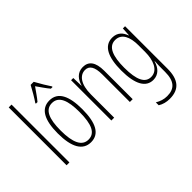

<svg xmlns="http://www.w3.org/2000/svg" viewBox="-174 -1153 1783 1783"><g transform="rotate(-45 718.0 -261.0)"><path d="M107 0V-760H70V0Z M402 -764H362C339 -720 297 -648 273 -614V-606H294C321 -637 356 -690 382 -726C410 -687 442 -638 470 -606H492V-614C475 -638 427 -717 402 -764ZM542 -265C542 -437 495 -539 382 -539C273 -539 221 -444 221 -267C221 -84 276 10 383 10C490 10 542 -82 542 -265ZM259 -267C259 -421 295 -505 382 -505C472 -505 505 -416 505 -266C505 -101 467 -24 383 -24C298 -24 259 -108 259 -267Z M821 -539C746 -539 708 -483 692 -425H690L687 -529H658V0H695V-305C695 -439 748 -505 817 -505C870 -505 901 -463 901 -362V0H938V-373C938 -488 896 -539 821 -539Z M1207 -539C1100 -539 1051 -437 1051 -263C1051 -78 1106 10 1201 10C1269 10 1312 -38 1330 -104H1333C1330 -65 1330 -37 1330 -8V33C1330 156 1281 207 1185 207C1141 207 1107 195 1069 173V211C1103 232 1141 242 1185 242C1311 242 1367 169 1367 29V-529H1338L1333 -445H1330C1312 -496 1277 -539 1207 -539ZM1211 -504C1296 -504 1330 -423 1330 -317V-226C1330 -125 1295 -24 1206 -24C1128 -24 1089 -99 1089 -263C1089 -409 1122 -504 1211 -504Z"/></g></svg>

Font: Noto Sans Sinhala ExtraCondensed ExtraLight
Style: Regular
Weight: 200
Width: 2
Designer: Jelle Bosma - Monotype Design Team
Foundry: Monotype Imaging Inc.
Version: Version 2.006